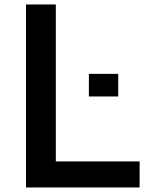

<svg xmlns="http://www.w3.org/2000/svg" viewBox="-20 -805 650 850"><path d="M95.2 24.9V-785.2H227.1V-90.3H598.1V24.9ZM373.5 -377.9V-478H503.4V-377.9Z"/></svg>

Font: FORM UDPGothic
Style: Bold
Weight: 700
Foundry: Pronama LLC
Version: Version 1.051